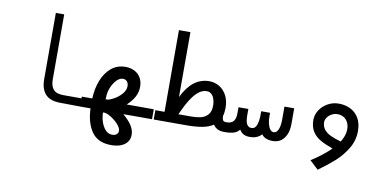

<svg xmlns="http://www.w3.org/2000/svg" viewBox="-90 -1038 3180 1582"><g transform="rotate(10 1500.0 -247.0)"><path d="M268.5 -172V-725H338.5V-180Q338.5 -126.5 363 -97.5Q387.5 -68.5 448 -68.5H601.5V0L430.5 -2Q348.5 -2.5 308.5 -45Q268.5 -87.5 268.5 -172Z M686.5 0H599V-83H686.5Q689.5 -164.5 716 -233.5Q742.5 -302.5 792.2 -344.8Q842 -387 912.5 -387Q953.5 -387 986.5 -370.5Q1019.5 -354 1038.8 -322.2Q1058 -290.5 1058 -246Q1058 -200.5 1036.8 -160.8Q1015.5 -121 974.5 -83.5L1201 -83V0H961Q1010.5 42 1034.2 79.8Q1058 117.5 1058 156Q1058 190.5 1039.8 215.8Q1021.5 241 987 254.8Q952.5 268.5 905.5 268.5Q794 268.5 742.2 194.5Q690.5 120.5 686.5 0ZM949.5 142.5Q949.5 118 922.5 88Q895.5 58 860 36.5Q824.5 15 804.5 15H793.5Q793.5 51.5 805.5 90.5Q817.5 129.5 841.5 156.2Q865.5 183 899.5 183Q922.5 183 936 171.5Q949.5 160 949.5 142.5ZM955 -233.5Q955 -256 942.8 -271.2Q930.5 -286.5 908.5 -286.5Q863.5 -286.5 824.5 -217.5Q809.5 -189.5 802.8 -161.8Q796 -134 796 -95.5H809Q826 -95.5 862.2 -115Q898.5 -134.5 926.8 -166Q955 -197.5 955 -233.5Z M1215 -78H1292V-761.5H1388V-218.5Q1471 -390.5 1612 -390.5Q1659.5 -390.5 1698.2 -366.5Q1737 -342.5 1759.2 -299Q1781.5 -255.5 1781.5 -198.5Q1781.5 -158.5 1772.5 -128.5Q1772.5 -105.5 1778.8 -94Q1785 -82.5 1801.5 -82.5V0Q1739.5 0 1712 -45Q1675 -20 1619.8 -10Q1564.5 0 1490 0H1215ZM1677.5 -198Q1677.5 -224 1670.2 -248.5Q1663 -273 1647 -289.5Q1631 -306 1606 -306Q1571.5 -306 1539.8 -282.2Q1508 -258.5 1476 -208.8Q1444 -159 1407.5 -78H1513Q1558 -78 1593 -85.8Q1628 -93.5 1652.8 -120Q1677.5 -146.5 1677.5 -198Z M1932 -42Q1914 -18.5 1884.8 -9.2Q1855.5 0 1815.5 0H1798.5V-82H1813.5Q1885.5 -82 1885.5 -169V-221H1968V-170Q1968 -117 1980.8 -94Q1993.5 -71 2020 -71Q2051 -71 2063.2 -105.8Q2075.5 -140.5 2075.5 -192.5V-221H2149.5V-192.5Q2149.5 -157.5 2156.5 -129.2Q2163.5 -101 2176.2 -84.8Q2189 -68.5 2206 -68.5Q2230 -68.5 2243.8 -98.8Q2257.5 -129 2257.5 -185V-292H2339V-158.5Q2339 -110 2323.2 -73Q2307.5 -36 2278.8 -16Q2250 4 2212.5 4Q2143 4 2117.5 -35.5Q2100.5 -16.5 2075.8 -6.2Q2051 4 2020.5 4Q1987 4 1966.2 -7.2Q1945.5 -18.5 1932 -42Z M2695 -394Q2748.5 -394 2792.5 -372.5Q2836.5 -351 2862.8 -307Q2889 -263 2889 -197.5Q2889 -119 2848 -51.2Q2807 16.5 2750.8 66.8Q2694.5 117 2617 173L2545.5 106Q2646 41 2707.5 -20.5Q2644 -43 2602.5 -66.5Q2561 -90 2536 -128.5Q2511 -167 2511 -225Q2511 -269.5 2536.5 -308.5Q2562 -347.5 2604.2 -370.8Q2646.5 -394 2695 -394ZM2764 -89Q2799.5 -145.5 2799.5 -196.5Q2799.5 -231 2786.2 -256Q2773 -281 2750.5 -293.8Q2728 -306.5 2700 -306.5Q2673.5 -306.5 2650.8 -294Q2628 -281.5 2614.8 -262.2Q2601.5 -243 2601.5 -223Q2601.5 -186.5 2622 -161.2Q2642.5 -136 2677.2 -119.8Q2712 -103.5 2764 -89Z"/></g></svg>

Font: JuliaMono Medium
Style: Regular
Weight: 500
Monospace: yes
Designer: cormullion
Foundry: corm
Version: Version 0.054; ttfautohint (v1.8.4)